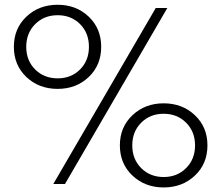

<svg xmlns="http://www.w3.org/2000/svg" viewBox="-20 -784 941 818"><path d="M677.2 -343.8Q756.8 -343.8 810.3 -293.2Q863.8 -242.7 863.8 -164.6Q863.8 -86.4 810.3 -35.9Q756.8 14.6 677.2 14.6Q598.1 14.6 544.4 -35.9Q490.7 -86.4 490.7 -164.6Q490.7 -242.7 544.4 -293.2Q598.1 -343.8 677.2 -343.8ZM225.6 -763.7Q304.7 -763.7 357.9 -713.1Q411.1 -662.6 411.1 -584.5Q411.1 -506.3 357.9 -455.8Q304.7 -405.3 225.6 -405.3Q146 -405.3 92.5 -455.8Q39.1 -506.3 39.1 -584.5Q39.1 -662.6 92.5 -713.1Q146 -763.7 225.6 -763.7ZM358.9 -584.5Q358.9 -643.6 321 -681.4Q283.2 -719.2 225.6 -719.2Q168 -719.2 129.9 -681.2Q91.8 -643.1 91.8 -584.5Q91.8 -525.9 129.9 -488Q168 -450.2 225.6 -450.2Q283.2 -450.2 321 -488Q358.9 -525.9 358.9 -584.5ZM581.5 -261.2Q543.5 -223.1 543.5 -164.6Q543.5 -106 581.5 -67.9Q619.6 -29.8 677.2 -29.8Q734.9 -29.8 772.9 -67.9Q811 -106 811 -164.6Q811 -223.1 772.9 -261.2Q734.9 -299.3 677.2 -299.3Q619.6 -299.3 581.5 -261.2ZM256.8 0H207L643.6 -750H692.9Z"/></svg>

Font: Spartan MB
Style: Regular
Weight: 400
Designer: Matt Bailey, Mirko Velimirovic
Foundry: Matt Bailey
Version: Version 1.005